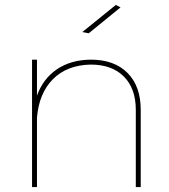

<svg xmlns="http://www.w3.org/2000/svg" viewBox="-20 -759 684 779"><path d="M551 -313V0H531V-313Q531 -400 482.5 -448.5Q434 -497 348 -497Q252 -495 195 -438Q138 -381 130 -281V0H110V-517H130V-371Q155 -440 211 -478Q267 -516 348 -517Q444 -517 497.5 -463Q551 -409 551 -313ZM450 -739 469 -729 340 -624 314 -629Z"/></svg>

Font: Gontserrat Thin
Style: Regular
Weight: 250
Designer: Julieta Ulanovsky
Foundry: Julieta Ulanovsky
Version: Version 6.001